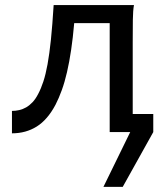

<svg xmlns="http://www.w3.org/2000/svg" viewBox="-20 -518 645 753"><path d="M410.2 -427.2H271Q266.1 -370.1 259 -322.5Q252 -274.9 242.9 -235.6Q233.9 -196.3 222.4 -164.6Q210.9 -132.8 197.8 -107.4Q166.5 -48.3 124 -21.7Q81.5 4.9 26.9 4.9V-83Q41 -83 55.2 -86.2Q69.3 -89.4 82.5 -96.9Q95.7 -104.5 107.7 -117.2Q119.6 -129.9 129.4 -148.9Q141.1 -170.9 150.1 -198.5Q159.2 -226.1 166.5 -266.1Q173.8 -306.2 179.7 -362.3Q185.5 -418.5 190.4 -498H505.4Q501.5 -477.5 501 -439.7Q500.5 -401.9 500.5 -351.6V-70.8H581.1V0L461.4 214.8H385.7L490.7 0H410.2Z"/></svg>

Font: Andika FrenchTight
Style: Regular
Weight: 400
Designer: Victor Gaultney, Annie Olsen, Julie Remington, Don Collingsworth, Eric Hays, Becca Hirsbrunner
Foundry: SIL International
Version: Version 5.000 ; Dig1 Dig4Opn Dig7 LnSpcTght